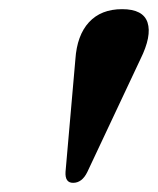

<svg xmlns="http://www.w3.org/2000/svg" viewBox="-20 -817 345 419"><path d="M139.5 -418Q121.5 -418 123 -442L144.5 -687.5Q148 -740 174.2 -768.5Q200.5 -797 246.5 -797Q292.5 -797 302 -767.8Q311.5 -738.5 286.5 -688L170.5 -441.5Q159 -418 139.5 -418Z"/></svg>

Font: Fraunces 144pt Soft
Style: Bold Italic
Weight: 700
Italic angle: -16°
Version: Version 1.000;[b76b70a41]